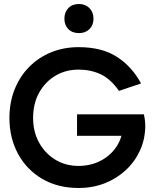

<svg xmlns="http://www.w3.org/2000/svg" viewBox="-20 -926 763 957"><path d="M372 11Q268 11 190.5 -34.5Q113 -80 70 -159Q27 -238 27 -338Q27 -415 52.5 -479.5Q78 -544 124.5 -591.5Q171 -639 234 -665Q297 -691 372 -691Q488 -691 563 -642.5Q638 -594 683 -510L573 -473Q531 -533 481.5 -556Q432 -579 372 -579Q307 -579 256 -548.5Q205 -518 175 -464Q145 -410 145 -338Q145 -269 175 -215Q205 -161 256 -130Q307 -99 371 -99Q433 -99 483 -125.5Q533 -152 562.5 -198Q592 -244 593 -304L617 -249H364V-356H697Q700 -344 702 -329Q704 -314 704 -300Q704 -234 678.5 -177.5Q653 -121 607.5 -78.5Q562 -36 502 -12.5Q442 11 372 11ZM301 -833Q301 -865 320.5 -885.5Q340 -906 374 -906Q406 -906 426 -885.5Q446 -865 446 -833Q446 -801 426 -781Q406 -761 374 -761Q340 -761 320.5 -781Q301 -801 301 -833Z"/></svg>

Font: Gabarito Medium
Style: Regular
Weight: 500
Designer: Leandro Assis / Alvaro Franca / Felipe Casaprima
Foundry: Naipe Foundry
Version: Version 1.000